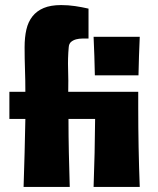

<svg xmlns="http://www.w3.org/2000/svg" viewBox="-20 -737 621 757"><path d="M525 -312Q525 -156 531 0H349Q354 -134 355 -268H250Q250 -201 251.5 -134Q253 -67 255 0H73L77 -134Q79 -201 80 -268H17V-375H80Q80 -420 78.5 -463Q77 -506 77 -551Q77 -590 84 -620.5Q91 -651 108 -672.5Q125 -694 152.5 -705.5Q180 -717 221 -717Q249 -717 276 -713Q303 -709 329 -703V-585H305Q292 -585 280.5 -582Q269 -579 260.5 -572Q252 -565 251 -551Q247 -508 248.5 -463.5Q250 -419 249 -375H525ZM531 -592Q529 -554 528 -516L526 -440H354L352 -516Q351 -554 349 -592Z"/></svg>

Font: CAT Rhythmus
Style: Regular
Weight: 400
Designer: Peter Wiegel nach alter Vorlage
Foundry: Peter Wiegel
Version: 1.000